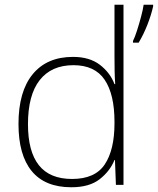

<svg xmlns="http://www.w3.org/2000/svg" viewBox="-20 -780 666 810"><path d="M281 10Q170 10 114 -58Q58 -126 58 -257Q58 -394 118 -467Q178 -540 288 -540Q358 -540 401.5 -506.5Q445 -473 463 -425H466Q464 -454 463.5 -484.5Q463 -515 463 -544V-760H501V0H469L465 -105H463Q444 -58 400.5 -24Q357 10 281 10ZM284 -25Q381 -25 422 -86.5Q463 -148 463 -260V-266Q463 -382 421.5 -443.5Q380 -505 290 -505Q197 -505 147.5 -442Q98 -379 98 -256Q98 -141 144 -83Q190 -25 284 -25ZM626 -753Q618 -717 602 -676Q586 -635 565 -600H541V-607Q549 -623 558 -651Q567 -679 575 -709Q583 -739 586 -760H626Z"/></svg>

Font: Noto Sans Gujarati ExtraLight
Style: Regular
Weight: 200
Designer: Jelle Bosma - Monotype Design Team, Universal Thirst
Foundry: Monotype Imaging Inc.
Version: Version 2.106; ttfautohint (v1.8.4.7-5d5b)